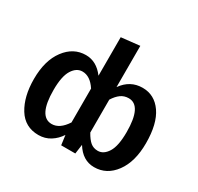

<svg xmlns="http://www.w3.org/2000/svg" viewBox="-162 -946 1187 1153"><g transform="rotate(30 431.5 -370.0)"><path d="M620 15Q540 15 491 -65L482 0H384L375 -67Q351 -30 315 -7.5Q279 15 234 15Q140 15 91.5 -63.5Q43 -142 43 -264Q43 -392 100 -468Q157 -544 243 -544Q317 -544 369 -474V-741L497 -755V-469Q550 -544 636 -544Q719 -544 769 -472Q819 -400 819 -265Q819 -137 763 -61Q707 15 620 15ZM270 -82Q325 -82 369 -150V-385Q328 -448 274 -448Q233 -448 205.5 -404Q178 -360 178 -265Q178 -82 270 -82ZM590 -81Q630 -81 657.5 -125Q685 -169 685 -265Q685 -448 595 -448Q564 -448 540.5 -431Q517 -414 497 -382V-154Q518 -116 539 -98.5Q560 -81 590 -81Z"/></g></svg>

Font: Trujillo Medium
Style: Regular
Weight: 500
Designer: Fira Sans original fonts by bBox Type GmbH, Carrois Corporate GbR, & Edenspiekermann AG / Changes by Cristiano Sobral
Foundry: Fira Sans original fonts by bBox Type GmbH, Carrois Corporate GbR, & Edenspiekermann AG / Changes by Cristiano Sobral
Version: Version 4.301;October 17, 2021;FontCreator 14.0.0.2814 64-bi